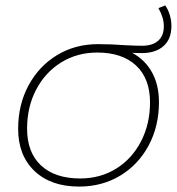

<svg xmlns="http://www.w3.org/2000/svg" viewBox="-20 -686 654 709"><path d="M504 -490Q480 -490 468 -491Q516 -465 541.5 -418.5Q567 -372 567 -309Q567 -220 529 -149Q491 -78 424 -37.5Q357 3 272 3Q168 3 107.5 -54.5Q47 -112 47 -210Q47 -299 85 -370Q123 -441 190 -482Q257 -523 342 -523Q393 -523 443 -519Q485 -517 504 -517Q543 -517 564 -535.5Q585 -554 585 -589Q585 -621 565 -656L590 -666Q601 -651 607 -630.5Q613 -610 613 -590Q613 -542 584 -516Q555 -490 504 -490ZM339 -492Q265 -492 206 -455.5Q147 -419 113.5 -355Q80 -291 80 -211Q80 -123 131.5 -75Q183 -27 276 -27Q350 -27 408.5 -63Q467 -99 500.5 -163.5Q534 -228 534 -308Q534 -396 482.5 -444Q431 -492 339 -492Z"/></svg>

Font: Montserrat Alternates ExLight
Style: Italic
Weight: 275
Italic angle: -11.3°
Designer: Julieta Ulanovsky
Foundry: Julieta Ulanovsky
Version: Version 7.200